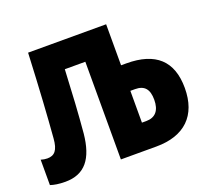

<svg xmlns="http://www.w3.org/2000/svg" viewBox="-124 -870 1138 1038"><g transform="rotate(-20 445.5 -351.5)"><path d="M84 11C198 11 252 -61 266 -200C276 -313 282 -415 289 -562H407V0H611C774 0 864 -87 864 -245C864 -401 780 -478 612 -478H582V-714H133C123 -496 114 -358 104 -232C99 -164 77 -141 36 -141C23 -141 12 -143 -1 -147V-1C19 6 47 11 84 11ZM582 -148V-331H609C663 -331 687 -302 687 -242C687 -181 660 -148 607 -148Z"/></g></svg>

Font: Noto Sans Condensed Black
Style: Regular
Weight: 900
Width: 3
Designer: Monotype Design Team
Foundry: Monotype Imaging Inc.
Version: Version 2.013